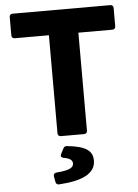

<svg xmlns="http://www.w3.org/2000/svg" viewBox="-58 -670 683 951"><g transform="rotate(-5 283.5 -194.0)"><path d="M210.9 -502.9V-15.6C210.9 -5.9 216.8 0 226.6 0H341.8C351.6 0 357.4 -5.9 357.4 -15.6V-502.9H526.4C536.1 -502.9 542 -508.8 542 -518.6V-609.4C542 -619.1 536.1 -625 526.4 -625H41C31.2 -625 25.4 -619.1 25.4 -609.4V-518.6C25.4 -508.8 31.2 -502.9 41 -502.9ZM174.8 195.3 179.7 223.6C181.6 232.4 187.5 238.3 197.3 237.3C312.5 230.5 378.9 199.2 378.9 134.8C378.9 87.9 348.6 61.5 252.9 51.8C243.2 50.8 237.3 53.7 233.4 62.5L219.7 88.9C214.8 98.6 218.8 105.5 230.5 108.4C261.7 113.3 274.4 124 274.4 139.6C274.4 161.1 253.9 172.9 189.5 177.7C178.7 178.7 172.9 185.5 174.8 195.3Z"/></g></svg>

Font: Ed Sans Neue
Style: Bold
Weight: 700
Designer: Stephen Hutchings
Version: Version 1.004;PS 001.004;hotconv 1.0.88;makeotf.lib2.5.64775